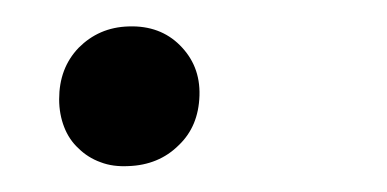

<svg xmlns="http://www.w3.org/2000/svg" viewBox="-20 -123 300 149"><path d="M25.9 -45.9C25.9 -38.1 27.3 -30.8 29.8 -24.4C32.2 -18.1 36.1 -12.2 41 -7.8C45.4 -3.4 51.3 0.5 58.1 2.9C64.5 5.4 71.8 6.3 79.6 5.9C95.2 5.4 108.4 0 118.7 -10.3C128.9 -20 134.3 -32.7 134.8 -48.8C135.3 -64.9 129.9 -77.6 119.6 -87.9C109.4 -98.1 96.2 -103 80.1 -102.5C64 -102.1 51.3 -96.2 41 -85.9C30.8 -75.2 25.9 -62 25.9 -45.9Z"/></svg>

Font: Roboto Condensed
Style: Italic
Weight: 400
Designer: Google
Version: Version 1.000;PS 001.000;hotconv 1.0.88;makeotf.lib2.5.64775